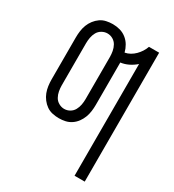

<svg xmlns="http://www.w3.org/2000/svg" viewBox="-180 -631 859 948"><g transform="rotate(30 250.0 -156.5)"><path d="M393 215V-422Q375 -406 353.5 -395.5Q332 -385 309 -382V-140Q309 -122 306.5 -103.5Q304 -85 297.5 -68Q291 -51 280 -36Q269 -21 253.5 -10.5Q238 0 220 4Q202 8 183 8Q165 8 146.5 4Q128 0 113 -10.5Q98 -21 86.5 -36Q75 -51 68.5 -68Q62 -85 59.5 -103.5Q57 -122 57 -140V-380Q57 -398 59.5 -416.5Q62 -435 68.5 -452Q75 -469 86.5 -484Q98 -499 113 -509.5Q128 -520 146.5 -524Q165 -528 183 -528Q204 -528 224 -522.5Q244 -517 260.5 -504Q277 -491 287.5 -473Q298 -455 303 -435Q319 -438 333 -446Q347 -454 358.5 -465.5Q370 -477 379 -491Q388 -505 393 -520H451V215ZM183 -45Q200 -45 214.5 -53.5Q229 -62 237 -76.5Q245 -91 248 -107.5Q251 -124 251 -140V-380Q251 -396 248 -412.5Q245 -429 237 -443.5Q229 -458 214.5 -466.5Q200 -475 183 -475Q167 -475 152 -466.5Q137 -458 129 -443.5Q121 -429 118 -412.5Q115 -396 115 -380V-140Q115 -124 118 -107.5Q121 -91 129 -76.5Q137 -62 152 -53.5Q167 -45 183 -45Z"/></g></svg>

Font: Iosevka Term Curly Light
Style: Regular
Weight: 300
Designer: Belleve Invis
Foundry: Belleve Invis
Version: Version 32.3.0